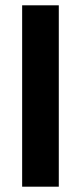

<svg xmlns="http://www.w3.org/2000/svg" viewBox="-20 -703 305 723"><path d="M63.4 0V-683H201.4V0Z"/></svg>

Font: Cairo
Style: Regular
Weight: 400
Designer: Mohamed Gaber, Accademia di Belle Arti di Urbino
Foundry: Kief Type Foundry, Accademia di Belle Arti di Urbino
Version: Version 3.120